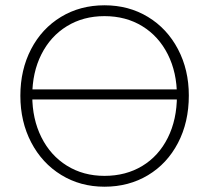

<svg xmlns="http://www.w3.org/2000/svg" viewBox="-20 -698 791 726"><path d="M57 -336Q57 -434 97.5 -512Q138 -590 210.5 -634Q283 -678 375 -678Q467 -678 539.5 -634Q612 -590 653 -512Q694 -434 694 -337Q694 -236 653 -157.5Q612 -79 539.5 -35.5Q467 8 375 8Q284 8 211.5 -36.5Q139 -81 98 -159.5Q57 -238 57 -336ZM649 -336Q649 -424 614.5 -492.5Q580 -561 518 -599Q456 -637 375 -637Q295 -637 233 -599Q171 -561 136.5 -492.5Q102 -424 102 -336Q102 -248 136.5 -179Q171 -110 233 -71.5Q295 -33 375 -33Q456 -33 518 -70.5Q580 -108 614.5 -177Q649 -246 649 -336ZM91 -360H666V-322H91Z"/></svg>

Font: SN Pro Thin
Style: Regular
Weight: 200
Designer: Tobias Whetton
Foundry: Supernotes
Version: Version 1.003;Glyphs 3.3 (3324)